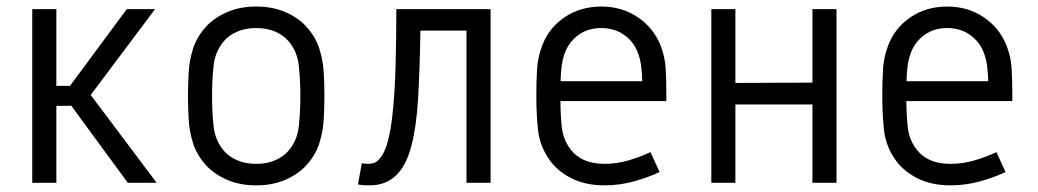

<svg xmlns="http://www.w3.org/2000/svg" viewBox="-20 -556 3158 584"><path d="M78.1 -528.3H151.4V-294.9H192.9L365.7 -528.3H451.7L255.9 -267.1L456.5 0H368.7L196.8 -234.4L151.4 -233.9V0H78.1Z M759.3 -536.1Q809.6 -536.1 848.9 -518.8Q888.2 -501.5 912.1 -474.6Q939.5 -444.3 950.9 -409.2Q962.4 -374 964.6 -337.2Q966.8 -300.3 966.8 -264.2Q966.8 -228.5 964.6 -191.4Q962.4 -154.3 950.9 -119.1Q939.5 -84 912.1 -53.7Q888.2 -26.9 848.9 -9.5Q809.6 7.8 759.3 7.8Q709 7.8 669.9 -9.5Q630.9 -26.9 606.4 -53.7Q579.1 -84 567.6 -119.1Q556.2 -154.3 554 -191.4Q551.8 -228.5 551.8 -264.2Q551.8 -300.3 554 -337.2Q556.2 -374 567.6 -409.2Q579.1 -444.3 606.4 -474.6Q630.9 -501.5 669.9 -518.8Q709 -536.1 759.3 -536.1ZM759.3 -470.7Q726.6 -470.7 701.9 -460Q677.2 -449.2 662.1 -432.1Q634.3 -400.4 629.6 -355.7Q625 -311 625 -264.2Q625 -217.3 629.6 -172.6Q634.3 -127.9 662.1 -96.2Q677.2 -79.1 701.9 -68.4Q726.6 -57.6 759.3 -57.6Q792 -57.6 816.7 -68.4Q841.3 -79.1 856.4 -96.2Q884.3 -127.9 888.9 -172.6Q893.6 -217.3 893.6 -264.2Q893.6 -311 888.9 -355.7Q884.3 -400.4 856.4 -432.1Q841.3 -449.2 816.7 -460Q792 -470.7 759.3 -470.7Z M1068.8 4.9 1080.6 -59.6Q1089.8 -57.6 1100.1 -57.6Q1119.6 -57.6 1130.4 -68.4Q1141.1 -79.1 1148.9 -95.7Q1165 -131.3 1172.9 -199.2Q1180.7 -267.1 1183.1 -353Q1185.5 -439 1185.5 -528.3H1472.2V0H1398.9V-462.9H1258.8Q1256.8 -342.8 1251.7 -256.8Q1246.6 -170.9 1231.4 -112.8Q1200.7 7.8 1105 7.8Q1095.2 7.8 1086.2 7.3Q1077.1 6.8 1068.8 4.9Z M1809.1 -536.1Q1872.1 -536.1 1920.2 -503.4Q1968.3 -470.7 1989.3 -417.5Q2002.4 -383.8 2004.6 -349.6Q2006.8 -315.4 2006.8 -264.6V-248.5H1684.6Q1684.6 -212.9 1688.2 -173.8Q1691.9 -134.8 1712.4 -106Q1746.1 -57.6 1818.8 -57.6Q1856.4 -57.6 1892.6 -68.4Q1928.7 -79.1 1958.5 -93.3L1986.3 -32.7Q1951.2 -16.1 1907.7 -4.2Q1864.3 7.8 1818.8 7.8Q1760.3 7.8 1717.3 -14.2Q1674.3 -36.1 1649.9 -71.8Q1621.1 -113.8 1616.2 -163.1Q1611.3 -212.4 1611.3 -264.2Q1611.3 -307.6 1613.5 -345Q1615.7 -382.3 1629.4 -418Q1649.4 -471.2 1697.5 -503.7Q1745.6 -536.1 1809.1 -536.1ZM1809.1 -470.7Q1768.6 -470.7 1740.2 -450.2Q1711.9 -429.7 1699.2 -397.9Q1691.4 -378.4 1688.5 -355.7Q1685.5 -333 1685.1 -309.1H1933.6Q1933.1 -330.6 1930.4 -353.5Q1927.7 -376.5 1919.4 -397.5Q1906.2 -430.7 1877.2 -450.7Q1848.1 -470.7 1809.1 -470.7Z M2143.6 -528.3H2216.8V-303.7L2451.2 -304.7V-528.3H2524.4V0H2451.2V-238.3H2216.8V0H2143.6Z M2861.3 -536.1Q2924.3 -536.1 2972.4 -503.4Q3020.5 -470.7 3041.5 -417.5Q3054.7 -383.8 3056.9 -349.6Q3059.1 -315.4 3059.1 -264.6V-248.5H2736.8Q2736.8 -212.9 2740.5 -173.8Q2744.1 -134.8 2764.6 -106Q2798.3 -57.6 2871.1 -57.6Q2908.7 -57.6 2944.8 -68.4Q2981 -79.1 3010.7 -93.3L3038.6 -32.7Q3003.4 -16.1 2960 -4.2Q2916.5 7.8 2871.1 7.8Q2812.5 7.8 2769.5 -14.2Q2726.6 -36.1 2702.1 -71.8Q2673.3 -113.8 2668.5 -163.1Q2663.6 -212.4 2663.6 -264.2Q2663.6 -307.6 2665.8 -345Q2668 -382.3 2681.6 -418Q2701.7 -471.2 2749.8 -503.7Q2797.9 -536.1 2861.3 -536.1ZM2861.3 -470.7Q2820.8 -470.7 2792.5 -450.2Q2764.2 -429.7 2751.5 -397.9Q2743.7 -378.4 2740.7 -355.7Q2737.8 -333 2737.3 -309.1H2985.8Q2985.4 -330.6 2982.7 -353.5Q2980 -376.5 2971.7 -397.5Q2958.5 -430.7 2929.4 -450.7Q2900.4 -470.7 2861.3 -470.7Z"/></svg>

Font: Gidole
Style: Regular
Weight: 400
Version: Version 2.100; ttfautohint (v1.8.4.7-5d5b)